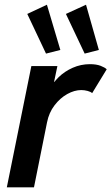

<svg xmlns="http://www.w3.org/2000/svg" viewBox="-20 -805 478 825"><path d="M9.3 0 114.7 -521H226.6L212.4 -453.6H224.1L195.3 -420.9Q206.5 -448.7 232.2 -473.6Q257.8 -498.5 292.7 -513.9Q327.6 -529.3 366.2 -529.3Q394 -529.3 412.4 -522.2Q430.7 -515.1 438.5 -507.3L376 -404.8Q370.1 -410.6 356.4 -414.3Q342.8 -418 329.1 -418Q299.8 -418 269 -400.9Q238.3 -383.8 214.4 -352.5Q190.4 -321.3 182.1 -279.3L126 0ZM177.7 -574.7 97.2 -745.1 181.6 -784.7 239.3 -590.3ZM343.8 -574.7 263.2 -745.1 349.6 -784.7 404.8 -590.3Z"/></svg>

Font: Reddit Sans SemiBold
Style: Italic
Weight: 600
Italic angle: -11.25°
Designer: Stephen Hutchings
Version: Version 1.013